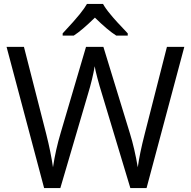

<svg xmlns="http://www.w3.org/2000/svg" viewBox="-20 -951 966 971"><path d="M296.9 -771V-782.2C338.4 -826.7 367.2 -858.9 383.8 -879.9C400.4 -900.9 412.6 -918 419.9 -931.2H501C508.3 -917.5 520.5 -899.9 538.6 -878.4C556.2 -856.4 585.4 -824.7 626 -782.2V-771H567.9C539.1 -789.1 503.4 -819.3 460 -861.8C415.5 -818.4 379.9 -788.1 353 -771ZM824.2 -713.9H912.1L721.2 0H639.2L495.1 -478C481.4 -520.5 459.5 -603 459 -616.2C451.7 -573.2 440.4 -526.4 424.8 -475.1L285.2 0H203.1L13.2 -713.9H101.1L213.9 -272.9C229.5 -210.9 240.7 -155.3 248 -105C256.8 -164.6 270 -222.7 287.1 -279.8L415 -713.9H502.9L637.2 -275.9C652.8 -225.6 666 -168.5 676.8 -105C683.1 -151.4 694.8 -207.5 711.9 -273.9Z"/></svg>

Font: OpenSansEmoji
Style: Regular
Weight: 400
Foundry: MorbZ
Version: Version 1.000;PS 001.000;hotconv 1.0.70;makeotf.lib2.5.58329